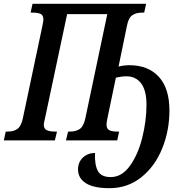

<svg xmlns="http://www.w3.org/2000/svg" viewBox="-38 -734 952 1004"><path d="M370 152Q370 114 395.5 90Q421 66 459 66Q456 125 473 158.5Q490 192 541 192Q599 192 641.5 133Q684 74 706 -14.5Q728 -103 728 -187Q728 -261 700 -298Q672 -335 623 -335Q598 -335 568 -328L523 -112Q519 -92 519 -82Q519 -61 533 -53.5Q547 -46 574 -46H585L575 0H307L318 -46H328Q359 -46 379 -59.5Q399 -73 408 -114L523 -660H313L197 -114Q191 -90 191 -82Q191 -61 206 -53.5Q221 -46 249 -46H260L249 0H-18L-8 -46H3Q33 -46 52.5 -59.5Q72 -73 81 -113L184 -600Q189 -625 189 -632Q189 -654 175 -661Q161 -668 132 -668H122L132 -714H726L716 -668H705Q674 -668 654 -654.5Q634 -641 626 -600L582 -386Q610 -393 638 -393Q737 -393 792.5 -332.5Q848 -272 848 -156Q848 -52 810.5 41.5Q773 135 701.5 192.5Q630 250 534 250Q452 250 411 224Q370 198 370 152Z"/></svg>

Font: Noto Serif CondSemiBold
Style: Italic
Weight: 600
Width: 3
Italic angle: -12°
Designer: Monotype Design Team
Foundry: Monotype Imaging Inc.
Version: Version 1.001